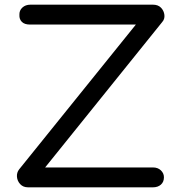

<svg xmlns="http://www.w3.org/2000/svg" viewBox="-20 -801 776 821"><path d="M100 0Q79 0 66.5 -13.5Q54 -27 52.5 -45Q51 -63 62 -77L561 -696H108Q85 -696 73.5 -707.5Q62 -719 63 -737Q62 -756 75.5 -768.5Q89 -781 110 -781H634Q656 -781 668.5 -768Q681 -755 683 -737Q685 -719 673 -706L173 -85H634Q655 -85 668 -72.5Q681 -60 681 -43Q681 -23 668 -11.5Q655 0 634 0Z"/></svg>

Font: Comfortaa SemiBold
Style: Regular
Weight: 600
Designer: Johan Aakerlund
Foundry: Johan Aakerlund
Version: Version 3.104; ttfautohint (v1.8.1.43-b0c9)